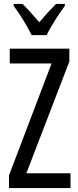

<svg xmlns="http://www.w3.org/2000/svg" viewBox="-20 -963 401 983"><path d="M142 -783H219C240 -829 282 -892 312 -933V-943H267C233 -908 215 -889 181 -849C151 -883 120 -920 95 -943H50V-933C85 -886 121 -827 142 -783ZM341 0V-76H115L335 -648V-714H30V-638H244L26 -65V0Z"/></svg>

Font: Noto Sans Lao Looped ExtraCondensed
Style: Regular
Weight: 400
Width: 2
Designer: Mark Frömberg, Ben Mitchell
Foundry: The Fontpad Ltd
Version: Version 1.003